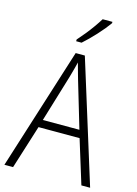

<svg xmlns="http://www.w3.org/2000/svg" viewBox="-138 -1014 778 1087"><g transform="rotate(15 251.5 -470.0)"><path d="M451.2 0 372.1 -255.9H131.3L50.8 0H0L226.1 -715.3H279.8L502.4 0ZM358.9 -301.3 277.8 -574.2Q273.9 -587.9 269.5 -603.5Q265.1 -619.1 260.7 -635.3Q256.3 -651.4 252 -667Q248.5 -650.9 244.1 -635.5Q239.7 -620.1 235.6 -604.5Q231.4 -588.9 227.1 -574.2L144.5 -301.3ZM381.3 -939.9V-932.1Q369.6 -915.5 353.3 -895.5Q336.9 -875.5 317.6 -854.5Q298.3 -833.5 279.3 -814.7Q260.3 -795.9 243.2 -780.8H211.4V-791Q231.9 -814 252.7 -839.6Q273.4 -865.2 291.7 -891.1Q310.1 -917 324.2 -939.9Z"/></g></svg>

Font: Open Sans SemiCondensed Light
Style: Regular
Weight: 300
Width: 4
Designer: Monotype Design Team
Foundry: Monotype Imaging Inc.
Version: Version 3.000